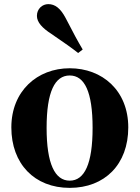

<svg xmlns="http://www.w3.org/2000/svg" viewBox="-20 -894 677 931"><path d="M318 17C488 17 602 -97 602 -276C602 -455 476 -563 318 -563C161 -563 35 -453 35 -276C35 -100 147 17 318 17ZM318 -18C246 -18 206 -100 206 -274C206 -449 246 -528 318 -528C390 -528 429 -449 429 -274C429 -100 390 -18 318 -18ZM381 -654C359 -691 338 -729 298 -807C273 -854 247 -874 214 -874C186 -874 159 -852 159 -817C159 -786 185 -758 230 -729C296 -684 327 -662 359 -637Z"/></svg>

Font: Noto Serif TC Black
Style: Regular
Weight: 900
Version: Version 1.001;PS 1.001;hotconv 16.6.54;makeotf.lib2.5.65590